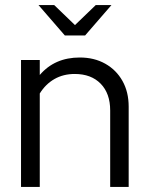

<svg xmlns="http://www.w3.org/2000/svg" viewBox="-20 -738 589 758"><path d="M63 0V-501H137V-442Q196 -511 295 -511Q352 -511 395.5 -486.5Q439 -462 463.5 -418.5Q488 -375 488 -317V0H415V-302Q415 -369 377.5 -407.5Q340 -446 275 -446Q230 -446 195 -426Q160 -406 137 -369V0ZM194 -718 276 -639 358 -718H420L316 -598H236L132 -718Z"/></svg>

Font: Red Hat Display VF
Style: Regular
Weight: 300
Designer: Pentagram, MCKL
Foundry: Pentagram, MCKL
Version: Version 1.023